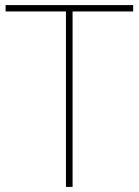

<svg xmlns="http://www.w3.org/2000/svg" viewBox="-20 -734 545 754"><path d="M265 0V-689H503V-714H2V-689H239V0Z"/></svg>

Font: Noto Sans Sinhala Thin
Style: Regular
Weight: 100
Designer: Jelle Bosma - Monotype Design Team
Foundry: Monotype Imaging Inc.
Version: Version 2.006